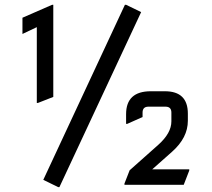

<svg xmlns="http://www.w3.org/2000/svg" viewBox="-20 -767 879 797"><path d="M742.7 0H496.6V-4.9L518.1 -60.1L637.2 -166Q691.4 -214.4 691.4 -263.2V-299.8Q691.4 -324.2 667 -324.2H596.2Q571.8 -324.2 571.8 -299.8V-281.2L508.3 -252.9H503.4V-293Q503.4 -388.2 606 -388.2H664.6Q759.8 -388.2 759.8 -295.4V-265.6Q759.8 -195.3 694.3 -137.2L611.8 -64H765.6V-59.1ZM221.7 9.8 159.7 -20.5 498.5 -747.1H503.4L565.9 -716.8L226.6 9.8ZM196.3 -747.1H201.2V-364.7L137.7 -339.8H132.8V-654.3L73.2 -626V-693.4Z"/></svg>

Font: Nova Square
Style: Book
Weight: 400
Designer: Wojciech Kalinowski "wmk69" (wmk69@o2.pl)
Foundry: Wojciech Kalinowski "wmk69" (wmk69@o2.pl)
Version: Version 3.1.0; 2021-05-23